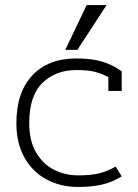

<svg xmlns="http://www.w3.org/2000/svg" viewBox="-20 -727 548 762"><path d="M324 -707H403L287 -529H239ZM45 -238Q45 -360 108 -427.5Q171 -495 283 -495Q344 -495 385.5 -482.5Q427 -470 463 -444V-366H410V-421Q381 -436 354 -442.5Q327 -449 283 -449Q201 -449 148.5 -398Q96 -347 96 -238Q96 -167 124 -120.5Q152 -74 196 -52.5Q240 -31 290 -31Q341 -31 373.5 -39Q406 -47 439 -66L463 -27Q426 -4 385 5.5Q344 15 290 15Q221 15 165.5 -14.5Q110 -44 77.5 -101Q45 -158 45 -238Z"/></svg>

Font: Pridi ExtraLight
Style: Regular
Weight: 275
Designer: Katatrad Team
Foundry: CadsonDemak
Version: Version 1.001